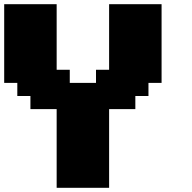

<svg xmlns="http://www.w3.org/2000/svg" viewBox="-20 -895 915 915"><path d="M250 0H500V-375H625V-437.5H687.5V-500H750V-875H500V-562.5H437.5V-500H312.5V-562.5H250V-875H0V-500H62.5V-437.5H125V-375H250Z"/></svg>

Font: Faithful 32x
Style: Bold
Weight: 400
Foundry: Faithful Resource Pack
Version: Version 1.0; January 27, 2023